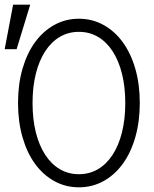

<svg xmlns="http://www.w3.org/2000/svg" viewBox="-37 -790 657 820"><path d="M300 10Q357 10 405 -16.5Q453 -43 487.5 -90.5Q522 -138 541 -204.5Q560 -271 560 -350Q560 -430 541 -496Q522 -562 487.5 -609.5Q453 -657 405 -683.5Q357 -710 300 -710Q243 -710 195 -683.5Q147 -657 112.5 -609.5Q78 -562 59 -496Q40 -430 40 -350Q40 -271 59 -204.5Q78 -138 112.5 -90.5Q147 -43 195 -16.5Q243 10 300 10ZM300 -46Q255 -46 218.5 -67.5Q182 -89 156 -129Q130 -169 116 -225Q102 -281 102 -350Q102 -419 116 -475Q130 -531 156 -571Q182 -611 218.5 -632.5Q255 -654 300 -654Q345 -654 381.5 -632.5Q418 -611 444 -571Q470 -531 484 -475Q498 -419 498 -350Q498 -281 484 -225Q470 -169 444 -129Q418 -89 381.5 -67.5Q345 -46 300 -46ZM92 -770H19L-17 -580H34Z"/></svg>

Font: CommitMonoV143 ExtLt
Style: Regular
Weight: 200
Monospace: yes
Designer: Eigil Nikolajsen
Foundry: Eigil Nikolajsen
Version: Version 1.143